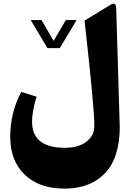

<svg xmlns="http://www.w3.org/2000/svg" viewBox="-20 -786 740 1082"><path d="M316.9 -514.6 411.6 -672.9H351.1L282.2 -555.7L213.9 -672.9H153.3L247.6 -514.6ZM634.8 -739.3C634.3 -756.8 629.4 -765.6 620.1 -765.6C615.2 -765.6 609.4 -763.2 602.5 -758.8L456.5 -669.9C493.2 -343.8 511.7 -146 511.7 -77.1C511.7 -49.3 503.4 -25.9 487.3 -6.8C454.1 32.2 404.3 46.9 345.7 46.9C222.2 46.9 160.6 -2.4 160.6 -101.6C160.6 -137.2 168.9 -184.1 186 -241.2L99.6 -268.1C58.1 -189.5 37.6 -105 37.6 -15.1C37.6 75.2 64.9 146.5 119.6 198.7C174.3 251 248.5 276.9 342.3 276.9C413.6 276.9 473.1 261.7 521 231.4C568.8 201.2 603 160.2 624 108.9C644.5 57.1 654.8 -2 654.8 -68.4C654.8 -75.2 654.8 -82 654.3 -89.4Z"/></svg>

Font: Sahel Black
Style: Bold
Weight: 900
Foundry: Saber Rastikerdar (saber.rastikerdar@gmail.com)
Version: Version 3.4.0